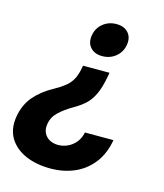

<svg xmlns="http://www.w3.org/2000/svg" viewBox="-115 -632 783 915"><g transform="rotate(15 277.0 -174.5)"><path d="M373.9 -315 371.9 -303.5Q361 -241.3 344.1 -205.6Q327.1 -169.9 303.1 -148.9Q279 -127.9 246.2 -109.3Q209.9 -88.2 183.2 -63.1Q156.5 -38.1 150.8 -2.5Q146.7 22.5 155.5 41.2Q164.3 59.9 182.8 70.3Q201.3 80.7 225.8 80.7Q249.6 80.7 272.2 70.4Q294.9 60.2 311.6 40Q328.3 19.9 334.4 -9.8H475.1Q462.7 60.5 426.1 106.7Q389.6 153 336.2 175.8Q282.8 198.6 218.8 198.6Q149 198.6 95.6 175.2Q42.2 151.7 15.8 107.7Q-10.6 63.7 -0.6 2.3Q9.7 -60 46 -101.6Q82.2 -143.2 137.2 -172.8Q168.4 -189.9 189.1 -206.5Q209.7 -223 222.3 -245.7Q234.8 -268.5 241.1 -303.5L243.1 -315ZM346.4 -547.9Q384.8 -547.9 405.1 -525.1Q425.5 -502.2 419.5 -465.4Q413.5 -428.5 385.5 -405.5Q357.5 -382.6 319.1 -382.6Q281.2 -382.6 260.7 -405.5Q240.2 -428.5 246.2 -465.4Q252.2 -502.2 280.3 -525.1Q308.4 -547.9 346.4 -547.9Z"/></g></svg>

Font: Adwaita Sans
Style: Italic
Weight: 400
Italic angle: -9.39999°
Designer: Rasmus Andersson
Foundry: rsms
Version: Version 4.001;git-9221beed3